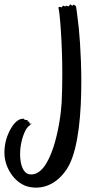

<svg xmlns="http://www.w3.org/2000/svg" viewBox="-20 -786 459 869"><path d="M331 -706C323 -760 329 -758 312 -765C309 -766 311 -754 302 -764C296 -770 295 -759 291 -758C286 -757 284 -759 282 -760C279 -761 277 -757 274 -757C272 -757 268 -761 265 -760C261 -758 262 -752 258 -753C251 -756 242 -755 245 -748C250 -733 262 -600 262 -449C262 -407 261 -364 259 -321C254 -229 213 16 114 3C85 -1 71 -40 71 -88C71 -124 79 -164 96 -197C109 -222 135 -230 117 -226C114 -225 112 -230 113 -232C114 -238 101 -235 104 -239C110 -246 98 -241 92 -244C87 -246 92 -251 78 -248C73 -247 70 -247 58 -239C38 -225 -1 -169 0 -92C1 -24 50 50 117 61C212 77 271 4 293 -39C336 -124 348 -276 348 -416C348 -543 338 -660 331 -706Z"/></svg>

Font: Oregano
Style: Regular
Weight: 400
Designer: Astigmatic (AOETI)
Foundry: Astigmatic (AOETI)
Version: Version 1.000